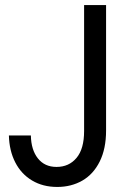

<svg xmlns="http://www.w3.org/2000/svg" viewBox="-20 -740 528 768"><path d="M15.6 -198.2H103.5Q104.5 -140.6 131.6 -106.4Q158.7 -72.3 206.1 -72.3Q255.9 -72.3 286.1 -108.4Q316.4 -144.5 316.4 -215.8V-719.7H404.3V-217.8Q404.3 -145 378.9 -94Q353.5 -43 309.3 -17.6Q265.1 7.8 209 7.8Q151.4 7.8 108.2 -18.1Q64.9 -43.9 41 -90.6Q17.1 -137.2 15.6 -198.2Z"/></svg>

Font: Reddit Sans Chocolate
Style: Regular
Weight: 400
Designer: Stephen Hutchings
Foundry: Reddit
Version: Version 1.013